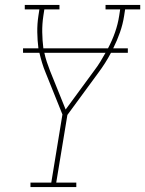

<svg xmlns="http://www.w3.org/2000/svg" viewBox="-20 -755 586 775"><path d="M103 0V-18H187L232 -293L164 -462Q156 -481 150 -501Q144 -521 139 -542H73V-560H135Q131 -592 130.5 -625Q130 -658 135 -691L139 -717H80V-735H220V-717H159L155 -691Q150 -658 150.5 -625Q151 -592 155 -560H416Q433 -592 444.5 -625Q456 -658 461 -691L465 -717H406V-735H546V-717H485L481 -691Q476 -658 464.5 -625Q453 -592 437 -560H496V-542H428Q417 -521 404 -500.5Q391 -480 376 -460L252 -291L207 -18H288V0ZM245 -313 361 -471Q374 -488 385 -506Q396 -524 406 -542H159Q163 -523 169 -505Q175 -487 182 -469Z"/></svg>

Font: Iosevka Curly Slab Thin
Style: Italic
Weight: 100
Italic angle: -9°
Monospace: yes
Designer: Belleve Invis
Foundry: Belleve Invis
Version: Version 22.1.2; ttfautohint (v1.8.4)